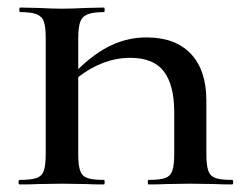

<svg xmlns="http://www.w3.org/2000/svg" viewBox="-20 -488 639 508"><path d="M594 0Q566 0 550 -1L483 -2L419 -1Q402 0 373 0Q371 0 371 -6Q371 -12 373 -12Q403 -12 417 -17Q431 -22 436 -36.5Q441 -51 441 -81V-191Q441 -263 413.5 -299Q386 -335 325 -335Q253 -335 187 -284V-81Q187 -51 192 -36.5Q197 -22 211 -17Q225 -12 255 -12Q257 -12 257 -6Q257 0 255 0Q225 0 209 -1L143 -2L81 -1Q63 0 32 0Q29 0 29 -6Q29 -12 32 -12Q62 -12 76.5 -17Q91 -22 96 -36.5Q101 -51 101 -81V-387Q101 -417 96 -431Q91 -445 76.5 -450.5Q62 -456 33 -456Q31 -456 31 -462Q31 -468 33 -468L81 -467Q121 -465 143 -465Q168 -465 210 -467L255 -468Q257 -468 257 -462Q257 -456 255 -456Q226 -456 211.5 -450Q197 -444 192 -429.5Q187 -415 187 -385V-305Q231 -348 275 -368.5Q319 -389 368 -389Q444 -389 485 -345.5Q526 -302 526 -222V-81Q526 -51 531 -36.5Q536 -22 550 -17Q564 -12 594 -12Q597 -12 597 -6Q597 0 594 0Z"/></svg>

Font: Cormorant SC SemiBold
Style: Regular
Weight: 600
Designer: Christian Thalmann (Catharsis Fonts)
Version: Version 3.000